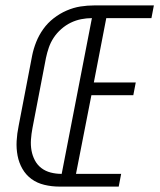

<svg xmlns="http://www.w3.org/2000/svg" viewBox="-20 -690 590 710"><path d="M199 0 329 -670H549L540 -623H373L327 -385H482L473 -338H318L261 -47H428L419 0ZM199 0Q171 0 144 -6.5Q117 -13 96.5 -28Q76 -43 63 -65.5Q50 -88 45 -114.5Q40 -141 41.5 -168.5Q43 -196 49 -225L99 -485Q104 -510 114 -535Q124 -560 140 -582.5Q156 -605 178.5 -622.5Q201 -640 226.5 -651Q252 -662 277.5 -666Q303 -670 329 -670L320 -623Q300 -623 280 -619Q260 -615 241.5 -606Q223 -597 206.5 -582.5Q190 -568 178.5 -550.5Q167 -533 160.5 -514Q154 -495 150 -476L100 -216Q96 -195 94.5 -174Q93 -153 96.5 -133.5Q100 -114 109 -97Q118 -80 133 -68.5Q148 -57 167.5 -52Q187 -47 208 -47Z"/></svg>

Font: Lode Dark Term
Style: Italic
Weight: 400
Italic angle: -11°
Monospace: yes
Designer: Belleve Invis
Foundry: Belleve Invis
Version: Version 29.2.0